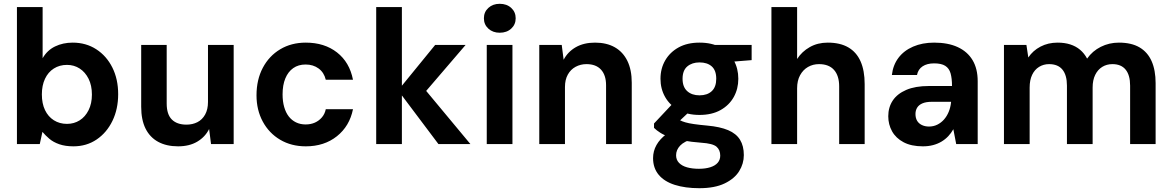

<svg xmlns="http://www.w3.org/2000/svg" viewBox="-20 -757 6162 1009"><path d="M366 12Q323 12 291.5 1Q260 -10 239 -28Q218 -46 203 -64L189 0H69V-720H204V-451Q228 -493 269.5 -513Q311 -533 362 -533Q432 -533 486 -498Q540 -463 570.5 -402Q601 -341 601 -262Q601 -184 571 -122Q541 -60 488 -24Q435 12 366 12ZM332 -106Q369 -106 398.5 -124.5Q428 -143 445.5 -178Q463 -213 463 -260Q463 -308 445.5 -343Q428 -378 398.5 -397Q369 -416 332 -416Q293 -416 263 -397Q233 -378 216.5 -343Q200 -308 200 -261Q200 -213 216.5 -178.5Q233 -144 263 -125Q293 -106 332 -106Z M916 12Q855 12 811.5 -11.5Q768 -35 745 -81Q722 -127 722 -196V-521H856V-213Q856 -156 883 -129Q910 -102 960 -102Q992 -102 1017.5 -115Q1043 -128 1058 -155Q1073 -182 1073 -221V-521H1208V0H1089L1079 -79Q1058 -37 1016.5 -12.5Q975 12 916 12Z M1587 12Q1511 12 1452.5 -22.5Q1394 -57 1361 -118Q1328 -179 1328 -256Q1328 -338 1361 -400.5Q1394 -463 1452.5 -498Q1511 -533 1587 -533Q1685 -533 1751 -481.5Q1817 -430 1835 -338H1692Q1683 -376 1654.5 -397Q1626 -418 1586 -418Q1548 -418 1521 -399Q1494 -380 1479.5 -345Q1465 -310 1465 -261Q1465 -224 1473.5 -194.5Q1482 -165 1497.5 -145Q1513 -125 1535.5 -114Q1558 -103 1586 -103Q1613 -103 1634.5 -112.5Q1656 -122 1671.5 -140Q1687 -158 1692 -183H1835Q1817 -94 1750.5 -41Q1684 12 1587 12Z M2284 0 2072 -282 2267 -521H2427L2174 -226L2175 -333L2452 0ZM1957 0V-720H2092V0Z M2538 0V-521H2673V0ZM2606 -585Q2570 -585 2546.5 -606.5Q2523 -628 2523 -661Q2523 -694 2546.5 -715.5Q2570 -737 2606 -737Q2643 -737 2666.5 -715.5Q2690 -694 2690 -661Q2690 -628 2666.5 -606.5Q2643 -585 2606 -585Z M2814 0V-521H2932L2942 -443Q2964 -485 3006 -509Q3048 -533 3107 -533Q3168 -533 3211 -508.5Q3254 -484 3277 -437Q3300 -390 3300 -322V0H3165V-309Q3165 -362 3138.5 -391Q3112 -420 3062 -420Q3031 -420 3005 -406Q2979 -392 2964 -365Q2949 -338 2949 -300V0Z M3655 232Q3581 232 3526 214.5Q3471 197 3441.5 161.5Q3412 126 3412 74Q3412 37 3430 5Q3448 -27 3482.5 -52.5Q3517 -78 3568 -96L3625 -29Q3575 -14 3554 8.5Q3533 31 3533 59Q3533 83 3548.5 99Q3564 115 3591 122.5Q3618 130 3653 130Q3687 130 3712.5 122Q3738 114 3751.5 98.5Q3765 83 3765 61Q3765 31 3745.5 14Q3726 -3 3665 -7Q3612 -11 3571.5 -18.5Q3531 -26 3501 -36Q3471 -46 3450.5 -59Q3430 -72 3417 -85V-108L3524 -222L3626 -192L3494 -68L3533 -137Q3544 -130 3554.5 -124.5Q3565 -119 3582 -114Q3599 -109 3626.5 -105Q3654 -101 3697 -97Q3764 -91 3806.5 -73Q3849 -55 3869 -22.5Q3889 10 3889 58Q3889 103 3864.5 142.5Q3840 182 3788 207Q3736 232 3655 232ZM3656 -153Q3592 -153 3546 -178.5Q3500 -204 3475.5 -247Q3451 -290 3451 -343Q3451 -397 3476 -440Q3501 -483 3546.5 -508Q3592 -533 3656 -533Q3721 -533 3766.5 -508Q3812 -483 3836 -440Q3860 -397 3860 -343Q3860 -290 3836 -247Q3812 -204 3766.5 -178.5Q3721 -153 3656 -153ZM3656 -256Q3697 -256 3720.5 -278Q3744 -300 3744 -343Q3744 -387 3720.5 -408Q3697 -429 3656 -429Q3617 -429 3592 -408Q3567 -387 3567 -343Q3567 -300 3591.5 -278Q3616 -256 3656 -256ZM3744 -426 3722 -521H3930V-441Z M4034 0V-720H4169V-447Q4194 -486 4235.5 -509.5Q4277 -533 4330 -533Q4395 -533 4438 -508Q4481 -483 4502.5 -434.5Q4524 -386 4524 -315V0H4390V-303Q4390 -359 4363 -389.5Q4336 -420 4284 -420Q4252 -420 4226 -405Q4200 -390 4184.5 -361.5Q4169 -333 4169 -293V0Z M4830 12Q4769 12 4728.5 -9.5Q4688 -31 4668 -67Q4648 -103 4648 -146Q4648 -193 4671.5 -228.5Q4695 -264 4742.5 -284.5Q4790 -305 4861 -305H4983Q4983 -345 4975.5 -371.5Q4968 -398 4947.5 -411Q4927 -424 4889 -424Q4852 -424 4828.5 -408.5Q4805 -393 4799 -363H4667Q4673 -415 4701.5 -453Q4730 -491 4778.5 -512Q4827 -533 4889 -533Q4962 -533 5013 -509.5Q5064 -486 5091 -441Q5118 -396 5118 -330V0H5005L4990 -78Q4979 -58 4963.5 -41.5Q4948 -25 4928 -13Q4908 -1 4883.5 5.5Q4859 12 4830 12ZM4862 -92Q4886 -92 4906 -102Q4926 -112 4941 -129Q4956 -146 4965.5 -169Q4975 -192 4978 -219V-222H4876Q4847 -222 4828 -214Q4809 -206 4800 -191.5Q4791 -177 4791 -158Q4791 -137 4799.5 -122.5Q4808 -108 4824.5 -100Q4841 -92 4862 -92Z M5256 0V-521H5374L5384 -455Q5408 -491 5448 -512Q5488 -533 5538 -533Q5575 -533 5604.5 -523.5Q5634 -514 5656 -495.5Q5678 -477 5693 -449Q5721 -489 5765 -511Q5809 -533 5860 -533Q5926 -533 5968.5 -508Q6011 -483 6032 -435.5Q6053 -388 6053 -320V0H5919V-307Q5919 -362 5895.5 -391Q5872 -420 5826 -420Q5796 -420 5772.5 -405.5Q5749 -391 5735.5 -363.5Q5722 -336 5722 -297V0H5587V-307Q5587 -362 5563.5 -391Q5540 -420 5493 -420Q5464 -420 5440.5 -405.5Q5417 -391 5404 -363.5Q5391 -336 5391 -297V0Z"/></svg>

Font: DM Sans 10pt
Style: Bold
Weight: 700
Version: Version 4.004;gftools[0.9.30]